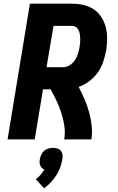

<svg xmlns="http://www.w3.org/2000/svg" viewBox="-20 -755 640 1040"><path d="M21 0 142 -735H369Q393 -735 416 -731.5Q439 -728 460.5 -719Q482 -710 499 -696Q516 -682 528.5 -663Q541 -644 548.5 -622.5Q556 -601 558.5 -577.5Q561 -554 560 -530Q559 -506 555 -482Q549 -451 539 -420.5Q529 -390 510 -363Q491 -336 464 -315.5Q437 -295 406 -284Q423 -252 437.5 -218.5Q452 -185 462 -149.5Q472 -114 476.5 -76Q481 -38 475 0H328Q334 -37 328.5 -73.5Q323 -110 312 -144Q301 -178 286 -209.5Q271 -241 254 -271H213L168 0ZM232 -391H322Q341 -391 358 -402Q375 -413 386 -429.5Q397 -446 402.5 -464Q408 -482 411 -501Q413 -512 414 -524Q415 -536 414.5 -548Q414 -560 412 -571.5Q410 -583 405 -593Q400 -603 390.5 -609Q381 -615 369 -615H270ZM219 265 174 216Q188 205 199.5 192Q211 179 220 164Q213 160 207 154.5Q201 149 198 141Q195 133 194.5 124.5Q194 116 196 107Q198 95 203.5 83Q209 71 219 62Q229 53 242 49.5Q255 46 267 46Q279 46 290.5 49.5Q302 53 309.5 62Q317 71 318.5 83Q320 95 318 107Q314 130 306 152Q298 174 285 194.5Q272 215 255 233Q238 251 219 265Z"/></svg>

Font: Iosevka Curly Heavy Extended
Style: Italic
Weight: 900
Width: 7
Italic angle: -9°
Monospace: yes
Designer: Belleve Invis
Foundry: Belleve Invis
Version: Version 11.1.0; ttfautohint (v1.8.3)